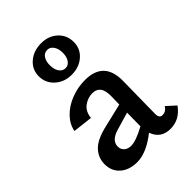

<svg xmlns="http://www.w3.org/2000/svg" viewBox="-205 -775 872 872"><g transform="rotate(-45 231.0 -339.5)"><path d="M462 -47Q424 6 365 6Q303 6 283 -51Q211 6 151 6Q100 6 69.5 -21Q39 -48 39 -92Q39 -134 68 -164.5Q97 -195 169 -211L278 -237L279 -287Q280 -325 267 -342.5Q254 -360 228 -360Q198 -360 173 -341.5Q148 -323 144 -285L49 -296Q56 -333 84.5 -362.5Q113 -392 156 -409Q199 -426 246 -426Q368 -426 366 -300L363 -91Q363 -64 383 -64Q406 -64 419 -86ZM276 -99V-108L277 -186L192 -161Q138 -145 138 -107Q138 -88 151 -77Q164 -66 184 -66Q215 -66 276 -99ZM110 -586Q110 -629 142.5 -657Q175 -685 224 -685Q271 -685 302 -656.5Q333 -628 333 -584Q333 -541 301 -513Q269 -485 221 -485Q174 -485 142 -514Q110 -543 110 -586ZM263 -584Q263 -611 251.5 -627.5Q240 -644 222 -644Q203 -644 192 -628Q181 -612 181 -586Q181 -559 192.5 -542.5Q204 -526 223 -526Q240 -526 251.5 -542Q263 -558 263 -584Z"/></g></svg>

Font: Ysabeau Semibold
Style: Regular
Weight: 600
Designer: Christian Thalmann (Catharsis Fonts)
Version: Version 0.003